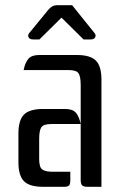

<svg xmlns="http://www.w3.org/2000/svg" viewBox="-20 -720 476 740"><path d="M291 -393Q291 -424 283 -437Q275 -450 244 -450H71Q77 -479 89.5 -493.5Q102 -508 131 -508H276Q328 -508 349.5 -486.5Q371 -465 371 -413V0H318Q302 0 296.5 -5.5Q291 -11 291 -27ZM146 0Q94 0 72.5 -21.5Q51 -43 51 -95V-205Q51 -257 72.5 -278.5Q94 -300 146 -300H231Q260 -300 272.5 -285.5Q285 -271 291 -242H178Q147 -242 139 -229Q131 -216 131 -185V-107Q131 -76 142.5 -67Q154 -58 185 -58H251V-27Q251 -11 246.5 -5.5Q242 0 226 0ZM344 -593Q351 -585 347 -576.5Q343 -568 329 -568H302L217 -652L132 -568H108Q94 -568 90 -576.5Q86 -585 93 -593L166 -682Q181 -700 199 -700H258Z"/></svg>

Font: Rationale
Style: Regular
Weight: 400
Designer: Cyreal (www.cyreal.org)
Foundry: Cyreal (www.cyreal.org)
Version: Version 1.011